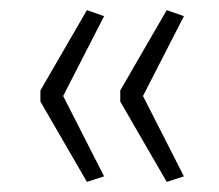

<svg xmlns="http://www.w3.org/2000/svg" viewBox="-20 -455 434 380"><path d="M152 -95 60 -254V-276L152 -435L186 -423L105 -265L186 -106ZM310 -95 218 -254V-276L310 -435L344 -423L263 -265L344 -106Z"/></svg>

Font: Nunito Sans ExtraLight
Style: Regular
Weight: 200
Designer: Vernon Adams
Foundry: Vernon Adams
Version: Version 3.006; ttfautohint (v1.8.3)